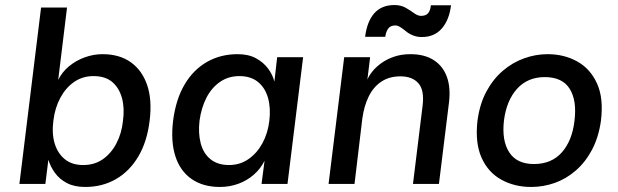

<svg xmlns="http://www.w3.org/2000/svg" viewBox="-20 -730 2454 762"><path d="M211 -413Q227 -445 254.5 -467.5Q282 -490 316.5 -502.5Q351 -515 387 -515Q454 -515 499 -483Q544 -451 564 -392.5Q584 -334 574 -252Q564 -168 529 -109Q494 -50 440 -19Q386 12 318 12Q275 12 245.5 -3.5Q216 -19 198 -44Q180 -69 172 -96L160 0H57L143 -700H246ZM351 -428Q308 -428 274.5 -405Q241 -382 219.5 -342Q198 -302 192 -252Q185 -200 197 -160.5Q209 -121 237.5 -98Q266 -75 310 -75Q355 -75 388 -98Q421 -121 442 -161Q463 -201 468 -250Q475 -301 464 -341Q453 -381 425.5 -404.5Q398 -428 351 -428Z M853 12Q786 12 740.5 -19.5Q695 -51 676 -110Q657 -169 667 -251Q678 -336 712.5 -394.5Q747 -453 801 -484Q855 -515 923 -515Q966 -515 995.5 -499Q1025 -483 1043.5 -458.5Q1062 -434 1069 -406L1080 -503H1183L1121 0H1018L1030 -92Q1014 -60 987 -36.5Q960 -13 925.5 -0.5Q891 12 853 12ZM889 -75Q932 -75 966 -98.5Q1000 -122 1021.5 -161.5Q1043 -201 1049 -251Q1055 -302 1043.5 -342Q1032 -382 1003.5 -405Q975 -428 930 -428Q886 -428 852.5 -404.5Q819 -381 799 -341.5Q779 -302 772 -252Q766 -202 776.5 -161.5Q787 -121 815.5 -98Q844 -75 889 -75Z M1284 0 1346 -503H1449L1438 -414Q1444 -429 1458 -446.5Q1472 -464 1493.5 -479.5Q1515 -495 1544 -505Q1573 -515 1609 -515Q1664 -515 1700.5 -492Q1737 -469 1753 -426.5Q1769 -384 1762 -324L1722 0H1619L1657 -309Q1665 -371 1641 -399Q1617 -427 1569 -427Q1525 -427 1493.5 -406Q1462 -385 1443.5 -347.5Q1425 -310 1418 -260L1387 0ZM1549 -629Q1530 -629 1521 -617Q1512 -605 1509 -584H1429Q1437 -646 1466 -678Q1495 -710 1545 -710Q1571 -710 1589.5 -699.5Q1608 -689 1623 -678Q1638 -667 1651 -667Q1670 -667 1679 -677.5Q1688 -688 1690 -709H1770Q1763 -651 1733.5 -617Q1704 -583 1654 -583Q1635 -583 1619 -589.5Q1603 -596 1591 -606Q1579 -616 1568.5 -622.5Q1558 -629 1549 -629Z M2088 12Q2022 12 1969.5 -17Q1917 -46 1891 -104.5Q1865 -163 1875 -251Q1884 -318 1910.5 -367Q1937 -416 1975.5 -449Q2014 -482 2060 -498.5Q2106 -515 2153 -515Q2219 -515 2271 -486Q2323 -457 2349.5 -398.5Q2376 -340 2365 -251Q2356 -186 2330 -136.5Q2304 -87 2265.5 -53.5Q2227 -20 2181.5 -4Q2136 12 2088 12ZM2099 -79Q2169 -79 2210 -125.5Q2251 -172 2260 -251Q2270 -331 2241 -377.5Q2212 -424 2142 -424Q2074 -424 2032 -377.5Q1990 -331 1980 -251Q1971 -172 2001 -125.5Q2031 -79 2099 -79Z"/></svg>

Font: Inclusive Sans Medium
Style: Italic
Weight: 500
Italic angle: -7°
Designer: Olivia King
Foundry: Olivia King
Version: Version 2.004